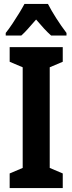

<svg xmlns="http://www.w3.org/2000/svg" viewBox="-20 -953 366 973"><path d="M298 0H29V-74L95 -102V-612L29 -640V-714H298V-640L232 -612V-102L298 -74ZM223 -933Q240 -900 264.5 -861.5Q289 -823 317 -786V-773H239Q222 -788 203 -808.5Q184 -829 163 -854Q141 -829 122 -807.5Q103 -786 88 -773H9V-786Q25 -806 43 -833Q61 -860 77.5 -887Q94 -914 104 -933Z"/></svg>

Font: Noto Sans Arabic ExtCond
Style: Bold
Weight: 700
Width: 2
Designer: Monotype Design Team, Nadine Chahine, Nizar Qandah and Khaled Hosny
Foundry: Monotype Imaging Inc.
Version: Version 2.012; ttfautohint (v1.8.4.7-5d5b)